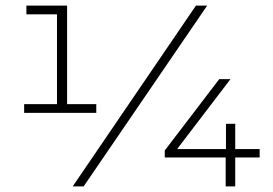

<svg xmlns="http://www.w3.org/2000/svg" viewBox="-20 -664 974 684"><path d="M323 -293V-262H66V-293H183V-613H74V-644H219V-293ZM678 -644H718L278 0H239ZM905 -103H818V0H784V-103H567V-128L761 -382H801L611 -133H785V-223H818V-133H905Z"/></svg>

Font: Montserrat Ace
Style: Light
Weight: 300
Designer: Julieta Ulanovsky
Foundry: Julieta Ulanovsky
Version: Version 1